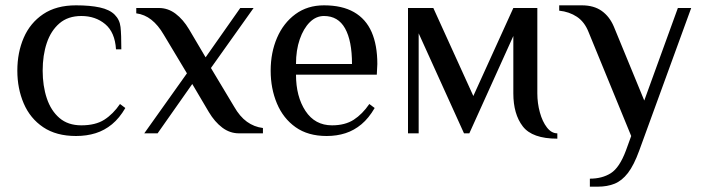

<svg xmlns="http://www.w3.org/2000/svg" viewBox="-20 -500 2641 720"><path d="M265 10Q191 10 142 -23Q93 -56 69 -112Q45 -168 45 -235Q45 -303 69 -358.5Q93 -414 142 -447Q191 -480 265 -480Q318 -480 354.5 -472Q391 -464 410 -445Q429 -426 432 -398.5Q435 -371 435 -315H415Q411 -379 374.5 -409.5Q338 -440 285 -440Q235 -440 203 -412.5Q171 -385 155.5 -339Q140 -293 140 -235Q140 -178 155.5 -131.5Q171 -85 203 -57.5Q235 -30 285 -30Q338 -30 371 -51Q404 -72 430 -110L450 -95Q428 -57 400 -34Q372 -11 338.5 -0.5Q305 10 265 10Z M521 0 681 -225 594 -370Q573 -406 547.5 -426Q522 -446 491 -450V-470H576Q610 -470 638.5 -448.5Q667 -427 689 -390L751 -285L881 -470H931L771 -245L858 -100Q879 -63 906 -43.5Q933 -24 966 -20V0H876Q842 0 813.5 -21.5Q785 -43 763 -80L701 -185L571 0Z M1205 10Q1135 10 1088.5 -23Q1042 -56 1018.5 -112Q995 -168 995 -235Q995 -303 1019 -358.5Q1043 -414 1088 -447Q1133 -480 1195 -480Q1263 -480 1307.5 -454.5Q1352 -429 1373.5 -380Q1395 -331 1395 -260L1393 -220H1090Q1090 -138 1125.5 -84Q1161 -30 1225 -30Q1274 -30 1306.5 -51Q1339 -72 1365 -110L1385 -95Q1363 -57 1335.5 -34Q1308 -11 1275.5 -0.5Q1243 10 1205 10ZM1090 -260H1300Q1300 -347 1274 -393.5Q1248 -440 1195 -440Q1165 -440 1141.5 -416.5Q1118 -393 1104 -352.5Q1090 -312 1090 -260Z M2070 20Q1976 20 1940.5 -26Q1905 -72 1905 -150V-365L1740 0H1720L1550 -375V0H1510V-470H1605L1755 -140L1905 -470H1995V-150Q1995 -113 2004.5 -78.5Q2014 -44 2031 -22Q2048 0 2070 0Z M2192 200V170Q2238 170 2270.5 149.5Q2303 129 2327 65L2347 10L2187 -380Q2172 -418 2143.5 -437Q2115 -456 2077 -460V-480H2162Q2207 -480 2236.5 -459Q2266 -438 2282 -400L2396 -123L2522 -470H2572L2377 65Q2357 120 2334.5 149Q2312 178 2284.5 189Q2257 200 2222 200Z"/></svg>

Font: El Messiri
Style: Regular
Weight: 400
Designer: Mohamed Gaber
Foundry: Kief Type Foundry
Version: Version 2.020